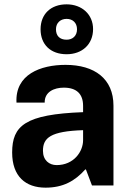

<svg xmlns="http://www.w3.org/2000/svg" viewBox="-20 -855 613 885"><path d="M287 -605C359 -605 409 -651 409 -721C409 -788 358 -835 287 -835C214 -835 167 -790 167 -720C167 -649 214 -605 287 -605ZM287 -672C255 -672 238 -690 238 -720C238 -750 259 -768 287 -768C315 -768 335 -750 335 -720C335 -690 315 -672 287 -672ZM190 10C270 10 325 -20 373 -74H376L404 0H503V-368C503 -492 416 -556 282 -556C167 -556 49 -512 56 -382H186C185 -432 230 -451 274 -451C333 -451 363 -422 363 -367V-338C96 -328 36 -276 36 -152C36 -42 98 10 190 10ZM241 -94C207 -94 178 -116 178 -160C178 -220 213 -250 363 -255V-209C363 -156 320 -94 241 -94Z"/></svg>

Font: Kathrein 75 Bold
Style: Regular
Weight: 700
Designer: Lazydogs Typefoundry, based on Open Sans by Ascender Corporation
Foundry: Lazydogs Typefoundry
Version: Version 1.003;PS 001.003;hotconv 1.0.88;makeotf.lib2.5.64775